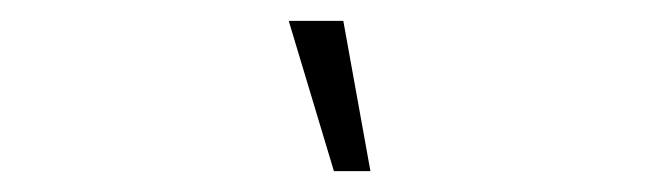

<svg xmlns="http://www.w3.org/2000/svg" viewBox="-20 -737 640 184"><path d="M300 -573 257 -716V-717H309L335 -573Z"/></svg>

Font: Foldit Light
Style: Regular
Weight: 300
Version: Version 1.003